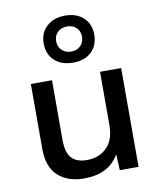

<svg xmlns="http://www.w3.org/2000/svg" viewBox="-89 -877 798 957"><g transform="rotate(-10 309.5 -398.0)"><path d="M441 0 437 -81Q386 10 259 10Q178 10 128.5 -34.5Q79 -79 79 -171V-500H186V-199Q186 -133 212 -105.5Q238 -78 289 -78Q350 -78 389.5 -116.5Q429 -155 429 -230V-500H536V0ZM433 -688Q433 -633 398.5 -600.5Q364 -568 306 -568Q247 -568 212 -600.5Q177 -633 177 -688Q177 -741 212.5 -773.5Q248 -806 306 -806Q364 -806 398.5 -773.5Q433 -741 433 -688ZM240 -688Q240 -660 258.5 -642Q277 -624 306 -624Q335 -624 353 -642Q371 -660 371 -688Q371 -716 353 -733.5Q335 -751 306 -751Q277 -751 258.5 -733.5Q240 -716 240 -688Z"/></g></svg>

Font: Work Sans Medium
Style: Regular
Weight: 500
Designer: Wei Huang
Foundry: Wei Huang
Version: Version 1.500